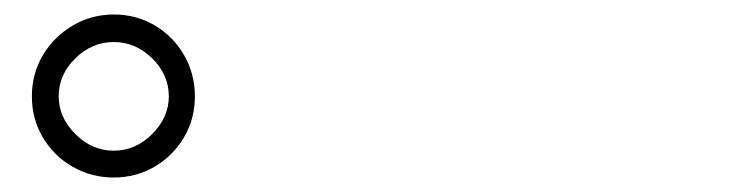

<svg xmlns="http://www.w3.org/2000/svg" viewBox="-20 -840 1040 265"><path d="M137 -820Q168 -820 193.5 -805Q219 -790 234 -764Q249 -738 249 -707Q249 -676 234 -650.5Q219 -625 193.5 -610Q168 -595 137 -595Q106 -595 80 -610Q54 -625 39 -650.5Q24 -676 24 -707Q24 -738 39 -763.5Q54 -789 80 -804.5Q106 -820 137 -820ZM137 -632Q167 -632 190 -655Q213 -678 213 -707Q213 -737 190 -759.5Q167 -782 137 -782Q107 -782 84 -759.5Q61 -737 61 -707Q61 -678 84 -655Q107 -632 137 -632Z"/></svg>

Font: 寒蝉端黑体 Light
Style: Regular
Weight: 300
Designer: ChillDuanSans {Warren2060}; 
Source Han Sans {Ryoko NISHIZUKA 西塚涼子 (kana, bopomofo & ideographs); Paul D. Hunt (Latin, G
Foundry: ChillType&Adobe
Version: Version 1.300;Glyphs 3.3 (3306)